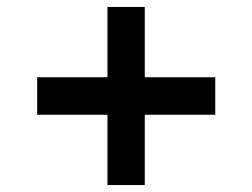

<svg xmlns="http://www.w3.org/2000/svg" viewBox="-20 -691 727 553"><path d="M397 -158V-360.5H600V-468.5H397V-671H289.5V-468.5H87V-360.5H289.5V-158Z"/></svg>

Font: Spartan SemiBold
Style: Regular
Weight: 600
Designer: Matt Bailey, Mirko Velimirovic
Foundry: Matt Bailey
Version: Version 1.003